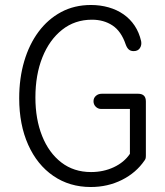

<svg xmlns="http://www.w3.org/2000/svg" viewBox="-20 -735 662 770"><path d="M344 15Q259 15 194 -29.5Q129 -74 93 -154.5Q57 -235 57 -341Q57 -421 77 -489Q97 -557 134.5 -607.5Q172 -658 225 -686.5Q278 -715 345 -715Q382 -715 415.5 -705.5Q449 -696 475.5 -677.5Q502 -659 520 -632Q538 -605 546 -570Q549 -554 541 -542Q533 -530 516 -530Q504 -530 496.5 -536.5Q489 -543 484 -557Q466 -610 431 -633Q396 -656 349 -656Q280 -656 229 -615.5Q178 -575 150 -505Q122 -435 122 -344Q122 -257 149 -189.5Q176 -122 226 -83.5Q276 -45 345 -45Q395 -45 436.5 -64.5Q478 -84 501 -118V-298H386Q373 -298 364 -307Q355 -316 355 -329Q355 -342 364.5 -350.5Q374 -359 388 -359H534Q549 -359 557 -351.5Q565 -344 565 -328V-112Q565 -104 564 -100Q563 -96 560 -92Q526 -42 469 -13.5Q412 15 344 15Z"/></svg>

Font: National Park Light
Style: Regular
Weight: 300
Designer: Andrea Herstowski, Ben Hoepner
Version: Version 1.009